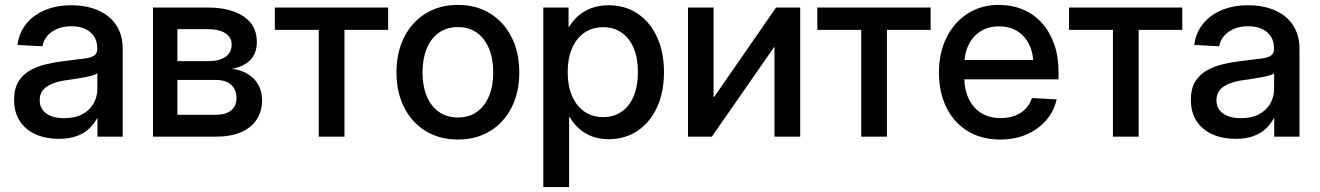

<svg xmlns="http://www.w3.org/2000/svg" viewBox="-20 -553 5340 777"><path d="M217.8 8.8Q166 8.8 125.2 -9Q84.5 -26.9 60.8 -62Q37.1 -97.2 37.1 -148.9Q37.1 -193.8 54.4 -222.4Q71.8 -251 100.8 -267.6Q129.9 -284.2 166.7 -293Q203.6 -301.8 242.7 -306.2Q291 -312 319.6 -315.7Q348.1 -319.3 360.8 -327.6Q373.5 -335.9 373.5 -354.5V-358.4Q373.5 -384.8 361.3 -404.5Q349.1 -424.3 325.7 -435.5Q302.2 -446.8 269 -446.8Q235.8 -446.8 210.7 -435.8Q185.5 -424.8 170.4 -406.5Q155.3 -388.2 151.9 -365.7L50.8 -371.1Q57.1 -420.4 85.9 -456.3Q114.7 -492.2 161.9 -512Q209 -531.7 270 -531.7Q314 -531.7 351.8 -520.5Q389.6 -509.3 417.7 -487.1Q445.8 -464.8 461.2 -431.9Q476.6 -398.9 476.6 -355.5V0H374.5V-73.2H372.1Q361.3 -52.7 342 -33.7Q322.8 -14.6 292.2 -2.9Q261.7 8.8 217.8 8.8ZM239.3 -74.7Q284.2 -74.7 314.2 -91.3Q344.2 -107.9 359.1 -135Q374 -162.1 374 -193.8V-256.3Q368.7 -252 355.5 -248Q342.3 -244.1 324.5 -240.7Q306.6 -237.3 286.9 -234.1Q267.1 -231 248 -228.5Q219.7 -224.6 195.1 -215.6Q170.4 -206.5 155.5 -190.2Q140.6 -173.8 140.6 -147Q140.6 -124 152.8 -107.9Q165 -91.8 187.3 -83.3Q209.5 -74.7 239.3 -74.7Z M599.1 0V-522.5H819.8Q911.6 -522.5 965.6 -486.6Q1019.5 -450.7 1019.5 -383.3Q1019.5 -337.9 993.2 -310.5Q966.8 -283.2 918.9 -274.4Q953.6 -270.5 981 -254.6Q1008.3 -238.8 1024.4 -211.7Q1040.5 -184.6 1040.5 -146.5Q1040.5 -102.5 1018.8 -69.3Q997.1 -36.1 955.6 -18.1Q914.1 0 854.5 0ZM697.8 -88.4H853Q893.1 -88.4 915 -106Q937 -123.5 937 -155.3Q937 -190.9 915 -210.2Q893.1 -229.5 853 -229.5H697.8ZM697.8 -305.7H823.2Q868.2 -305.7 892.8 -323.2Q917.5 -340.8 917.5 -372.6Q917.5 -402.3 891.8 -418.7Q866.2 -435.1 819.8 -435.1H697.8Z M1270 0V-432.1H1092.3V-522.5H1550.8V-432.1H1374V0Z M1833 11.7Q1758.8 11.7 1702.6 -22.7Q1646.5 -57.1 1615.5 -118.4Q1584.5 -179.7 1584.5 -259.8Q1584.5 -340.8 1615.5 -402.3Q1646.5 -463.9 1702.6 -498.5Q1758.8 -533.2 1833 -533.2Q1907.7 -533.2 1963.6 -498.5Q2019.5 -463.9 2050.5 -402.3Q2081.5 -340.8 2081.5 -259.8Q2081.5 -179.7 2050.5 -118.4Q2019.5 -57.1 1963.6 -22.7Q1907.7 11.7 1833 11.7ZM1833 -77.6Q1878.4 -77.6 1910.4 -100.6Q1942.4 -123.5 1959.2 -164.8Q1976.1 -206.1 1976.1 -259.8Q1976.1 -314.5 1959.2 -355.7Q1942.4 -397 1910.4 -420.2Q1878.4 -443.4 1833 -443.4Q1788.1 -443.4 1755.9 -420.4Q1723.6 -397.5 1706.8 -356.2Q1689.9 -314.9 1689.9 -259.8Q1689.9 -205.6 1706.8 -164.6Q1723.6 -123.5 1755.6 -100.6Q1787.6 -77.6 1833 -77.6Z M2178.7 204.1V-522.5H2280.8V-444.8H2283.7Q2298.8 -470.7 2321.8 -490.2Q2344.7 -509.8 2375.2 -520.8Q2405.8 -531.7 2442.9 -531.7Q2509.8 -531.7 2560.1 -498Q2610.4 -464.4 2638.7 -403.6Q2667 -342.8 2667 -261.2Q2667 -179.7 2638.9 -118.7Q2610.8 -57.6 2560.3 -23.7Q2509.8 10.3 2442.9 10.3Q2405.8 10.3 2376 -1Q2346.2 -12.2 2323.5 -32.5Q2300.8 -52.7 2285.2 -79.6H2283.2V204.1ZM2421.4 -79.1Q2463.9 -79.1 2495.4 -100.8Q2526.9 -122.6 2544.2 -163.3Q2561.5 -204.1 2561.5 -261.2Q2561.5 -318.8 2544.2 -359.1Q2526.9 -399.4 2495.4 -421.1Q2463.9 -442.9 2421.4 -442.9Q2376.5 -442.9 2344.2 -420.2Q2312 -397.5 2294.7 -356.9Q2277.3 -316.4 2277.3 -261.2Q2277.3 -206.5 2294.7 -165.5Q2312 -124.5 2344.5 -101.8Q2377 -79.1 2421.4 -79.1Z M3218.3 0H3114.3V-361.8H3112.3L2860.8 0H2764.2V-522.5H2867.7V-160.6H2870.1L3120.6 -522.5H3218.3Z M3465.3 0V-432.1H3287.6V-522.5H3746.1V-432.1H3569.3V0Z M4028.3 11.7Q3951.2 11.7 3895.3 -22.9Q3839.4 -57.6 3809.6 -118.9Q3779.8 -180.2 3779.8 -259.8Q3779.8 -339.4 3810.5 -401.1Q3841.3 -462.9 3896 -498Q3950.7 -533.2 4022 -533.2Q4075.2 -533.2 4119.4 -514.6Q4163.6 -496.1 4195.8 -460.7Q4228 -425.3 4245.8 -375.2Q4263.7 -325.2 4263.7 -262.7V-231.9H3829.1V-310.5H4209.5L4162.6 -286.1Q4162.6 -335 4145.8 -370.8Q4128.9 -406.7 4097.7 -426.5Q4066.4 -446.3 4022.9 -446.3Q3980 -446.3 3948.5 -426.5Q3917 -406.7 3899.7 -371.3Q3882.3 -335.9 3882.3 -289.1V-242.2Q3882.3 -191.9 3899.9 -154.3Q3917.5 -116.7 3950.4 -95.9Q3983.4 -75.2 4029.8 -75.2Q4063 -75.2 4088.4 -85.2Q4113.8 -95.2 4131.1 -113.5Q4148.4 -131.8 4156.2 -156.2L4255.9 -150.9Q4245.6 -103 4213.9 -66.4Q4182.1 -29.8 4134.5 -9Q4086.9 11.7 4028.3 11.7Z M4483.9 0V-432.1H4306.2V-522.5H4764.6V-432.1H4587.9V0Z M4980 8.8Q4928.2 8.8 4887.5 -9Q4846.7 -26.9 4823 -62Q4799.3 -97.2 4799.3 -148.9Q4799.3 -193.8 4816.7 -222.4Q4834 -251 4863 -267.6Q4892.1 -284.2 4929 -293Q4965.8 -301.8 5004.9 -306.2Q5053.2 -312 5081.8 -315.7Q5110.4 -319.3 5123 -327.6Q5135.7 -335.9 5135.7 -354.5V-358.4Q5135.7 -384.8 5123.5 -404.5Q5111.3 -424.3 5087.9 -435.5Q5064.5 -446.8 5031.2 -446.8Q4998 -446.8 4972.9 -435.8Q4947.8 -424.8 4932.6 -406.5Q4917.5 -388.2 4914.1 -365.7L4813 -371.1Q4819.3 -420.4 4848.1 -456.3Q4877 -492.2 4924.1 -512Q4971.2 -531.7 5032.2 -531.7Q5076.2 -531.7 5114 -520.5Q5151.9 -509.3 5179.9 -487.1Q5208 -464.8 5223.4 -431.9Q5238.8 -398.9 5238.8 -355.5V0H5136.7V-73.2H5134.3Q5123.5 -52.7 5104.2 -33.7Q5085 -14.6 5054.4 -2.9Q5023.9 8.8 4980 8.8ZM5001.5 -74.7Q5046.4 -74.7 5076.4 -91.3Q5106.4 -107.9 5121.3 -135Q5136.2 -162.1 5136.2 -193.8V-256.3Q5130.9 -252 5117.7 -248Q5104.5 -244.1 5086.7 -240.7Q5068.8 -237.3 5049.1 -234.1Q5029.3 -231 5010.3 -228.5Q4981.9 -224.6 4957.3 -215.6Q4932.6 -206.5 4917.7 -190.2Q4902.8 -173.8 4902.8 -147Q4902.8 -124 4915 -107.9Q4927.2 -91.8 4949.5 -83.3Q4971.7 -74.7 5001.5 -74.7Z"/></svg>

Font: Inter 28pt Medium
Style: Regular
Weight: 500
Designer: Rasmus Andersson
Foundry: rsms
Version: Version 4.001;git-66647c0bb